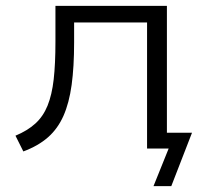

<svg xmlns="http://www.w3.org/2000/svg" viewBox="-20 -509 708 658"><path d="M506 129 558 0H486V-54H638L567 129ZM60 10 33 -44Q74 -61 101 -85.5Q128 -110 143 -147Q158 -184 164 -237Q170 -290 170 -366V-489H552V0H484V-432H234V-364Q234 -280 225.5 -218Q217 -156 197.5 -112Q178 -68 144.5 -38.5Q111 -9 60 10Z"/></svg>

Font: Nunito Sans 10pt SemiExpanded Light
Style: Regular
Weight: 300
Width: 6
Designer: Vernon Adams
Foundry: Vernon Adams
Version: Version 3.101;gftools[0.9.27]